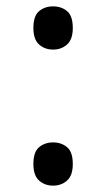

<svg xmlns="http://www.w3.org/2000/svg" viewBox="-20 -570 334 604"><path d="M147 -414Q121 -414 103 -430Q85 -446 85 -482Q85 -520 103 -535Q121 -550 147 -550Q173 -550 191 -535Q209 -520 209 -482Q209 -446 191 -430Q173 -414 147 -414ZM147 14Q121 14 103 -2Q85 -18 85 -54Q85 -92 103 -107Q121 -122 147 -122Q173 -122 191 -107Q209 -92 209 -54Q209 -18 191 -2Q173 14 147 14Z"/></svg>

Font: ukorean15
Style: Book
Weight: 400
Designer: Jelle Bosma - Monotype Design Team
Foundry: Monotype Imaging Inc.
Version: Version 2.003